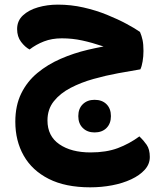

<svg xmlns="http://www.w3.org/2000/svg" viewBox="-20 -461 674 821"><path d="M227.6 -441.2Q283.4 -441.2 336.8 -429.1Q390.1 -417 437.2 -397.9Q484.2 -378.8 520.8 -359.1Q557.4 -339.5 578.6 -324.5Q585.7 -307.9 589.6 -289.8Q593.5 -271.6 593.5 -243.2Q593.5 -219.8 589.8 -198.3Q586.2 -176.8 580.2 -164.5Q538 -157.5 485.5 -147.9Q433 -138.3 379.9 -123.4Q326.8 -108.6 282 -85.3Q237.2 -62 210.1 -27.9Q183 6.1 183 54Q183 120.9 233.7 155.8Q284.4 190.8 367.3 190.8Q434.5 190.8 483.7 172.4Q533 153.9 576.1 122.2Q593.2 138.3 606.9 157.9Q620.6 177.5 620.6 210.2Q620.6 240.9 599 264.8Q577.4 288.8 541 305.8Q504.6 322.8 459.3 331.4Q414 340 365.8 340Q259.6 340 188.4 303.9Q117.3 267.9 81.4 204.5Q45.5 141.2 45.5 59.3Q45.5 -9.6 70.8 -61.3Q96.1 -112.9 139.9 -149Q183.6 -185.2 239.1 -209.4Q294.6 -233.7 355.7 -248.1Q416.9 -262.5 476.4 -271L518.2 -229.2Q463.7 -248.4 418.6 -263.6Q373.4 -278.8 331.5 -287.9Q289.5 -297.1 244.3 -297.1Q202 -297.1 168.2 -284Q134.3 -270.9 106.4 -249.4Q87.1 -259.6 70.1 -282Q53.2 -304.4 53.2 -336.6Q53.2 -372 78 -395.1Q102.8 -418.2 142.6 -429.7Q182.4 -441.2 227.6 -441.2ZM384.3 105.3Q353.4 105.3 334.1 86.3Q314.8 67.4 314.8 35.5Q314.8 3.4 334.1 -15.4Q353.4 -34.2 384.3 -34.2Q416.5 -34.2 435.4 -15.4Q454.3 3.4 454.3 35.5Q454.3 67.4 435.4 86.3Q416.5 105.3 384.3 105.3Z"/></svg>

Font: Baloo Bhaijaan 2
Style: Regular
Weight: 400
Designer: Sanskriti Dholi, Noopur Datye and Ek Type
Foundry: Ek Type
Version: Version 1.701